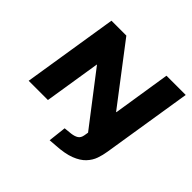

<svg xmlns="http://www.w3.org/2000/svg" viewBox="-210 -927 1340 1340"><g transform="rotate(45 460.0 -257.5)"><path d="M450 190 465 57 524 51Q555 47 573.5 35Q592 23 597 -6L608 -72L626 -6L311 -416H309L243 0H53L165 -705H312L638 -278H641L708 -705H898L792 -39Q786 0 773 37.5Q760 75 730 107Q700 139 646 160Q592 181 503 186Z"/></g></svg>

Font: Nunito Sans 7pt SemiExpanded Black
Style: Italic
Weight: 900
Width: 6
Italic angle: -9°
Designer: Vernon Adams
Foundry: Vernon Adams
Version: Version 3.101;gftools[0.9.27]